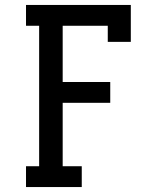

<svg xmlns="http://www.w3.org/2000/svg" viewBox="-20 -755 640 775"><path d="M85 0V-84H138V-651H85V-735H508V-586H415V-651H233V-424H425V-340H233V-84H310V0Z"/></svg>

Font: Iosevka Etoile Medium
Style: Regular
Weight: 500
Designer: Belleve Invis
Foundry: Belleve Invis
Version: Version 22.1.2; ttfautohint (v1.8.4)